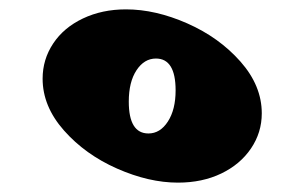

<svg xmlns="http://www.w3.org/2000/svg" viewBox="-20 -601 650 410"><path d="M539 -359Q539 -318 516 -284Q493 -250 452.5 -230.5Q412 -211 360 -211Q298 -211 230 -241Q162 -271 116.5 -322.5Q71 -374 71 -433Q71 -474 93.5 -508Q116 -542 157 -561.5Q198 -581 249 -581Q312 -581 380 -551Q448 -521 493.5 -469.5Q539 -418 539 -359ZM255 -384Q255 -316 297 -316Q322 -316 338.5 -341.5Q355 -367 355 -408Q355 -476 313 -476Q288 -476 271.5 -451Q255 -426 255 -384Z"/></svg>

Font: Inknut Antiqua
Style: Bold
Weight: 700
Designer: Claus Eggers Sørensen
Foundry: Claus Eggers Sørensen
Version: Version 1.003; ttfautohint (v1.8.2) -l 8 -r 50 -G 200 -x 14 